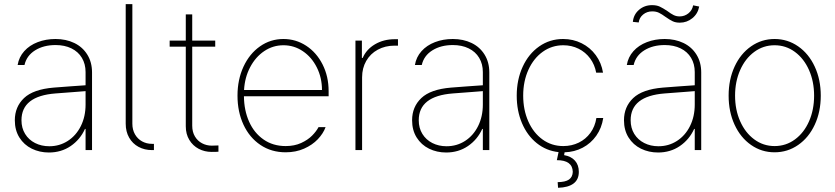

<svg xmlns="http://www.w3.org/2000/svg" viewBox="-20 -727 4044 930"><path d="M240.2 -302.7Q276.9 -305.7 320.6 -308.8Q364.3 -312 394.5 -314V-377.9Q394.5 -417 376.7 -446.8Q358.9 -476.6 325.9 -492.7Q293 -508.8 249 -508.8Q191.4 -508.8 150.1 -483.2Q108.9 -457.5 98.6 -412.1H65.4Q71.8 -450.7 97.4 -479.2Q123 -507.8 162.6 -522.9Q202.1 -538.1 249 -538.1Q299.8 -538.1 339.8 -518.8Q379.9 -499.5 402.8 -462.6Q425.8 -425.8 425.8 -376V0H394.5V-102.5H391.6Q368.2 -50.8 322.3 -19.5Q276.4 11.7 216.8 11.7Q171.9 11.7 134 -6.8Q96.2 -25.4 74 -60.8Q51.8 -96.2 51.8 -144.5Q51.8 -209.5 96.4 -252Q141.1 -294.4 240.2 -302.7ZM218.8 -18.6Q268.1 -18.6 308.3 -44.4Q348.6 -70.3 371.6 -116.5Q394.5 -162.6 394.5 -220.7V-285.6L351.6 -282.2Q264.2 -274.9 249 -274.4Q84 -261.7 84 -144.5Q84 -106.9 101.6 -78.4Q119.1 -49.8 149.9 -34.2Q180.7 -18.6 218.8 -18.6Z M715.8 -30.3H725.6V0H715.8Q680.2 0 651.1 -15.6Q622.1 -31.2 605.5 -60.3Q588.9 -89.4 588.9 -127.9V-707H621.1V-127.9Q621.1 -98.6 633.8 -76.4Q646.5 -54.2 668.2 -42.2Q689.9 -30.3 715.8 -30.3Z M1022.5 -501H911.1V-118.2Q911.1 -87.9 924.1 -66.2Q937 -44.4 958.7 -33Q980.5 -21.5 1005.9 -21.5L1038.1 -22.5V7.8Q1031.2 8.8 1004.9 8.8Q971.2 8.8 942.6 -6.1Q914.1 -21 897 -49.3Q879.9 -77.6 879.9 -115.2V-501H801.8V-530.3H879.9V-657.2H911.1V-530.3H1022.5Z M1130.4 -263.7Q1130.4 -341.3 1159.4 -404.1Q1188.5 -466.8 1239.3 -502.4Q1290 -538.1 1353 -538.1Q1413.1 -538.1 1463.1 -505.4Q1513.2 -472.7 1542.5 -414.8Q1571.8 -356.9 1571.8 -285.2V-260.7H1161.6Q1162.1 -192.9 1186.5 -137.9Q1210.9 -83 1256.6 -51.3Q1302.2 -19.5 1363.8 -19.5Q1406.2 -19.5 1438.7 -34.4Q1471.2 -49.3 1491.7 -70.1Q1512.2 -90.8 1522.9 -111.3H1557.1Q1545.9 -80.6 1519.5 -52.7Q1493.2 -24.9 1453.1 -7.1Q1413.1 10.7 1363.8 10.7Q1294.4 10.7 1241.5 -24.9Q1188.5 -60.5 1159.4 -123Q1130.4 -185.5 1130.4 -263.7ZM1539.6 -291Q1539.6 -350.6 1514.6 -400.4Q1489.7 -450.2 1447 -479Q1404.3 -507.8 1353 -507.8Q1302.2 -507.8 1260 -479.5Q1217.8 -451.2 1191.7 -401.6Q1165.5 -352.1 1162.1 -291Z M1701.7 -530.3H1732.9V-446.3H1736.8Q1754.4 -487.8 1796.4 -512.5Q1838.4 -537.1 1892.1 -537.1H1907.7V-505.9H1891.1Q1845.7 -505.9 1809.8 -486.3Q1773.9 -466.8 1753.9 -431.9Q1733.9 -397 1733.9 -352.5V0H1701.7Z M2164.6 -302.7Q2201.2 -305.7 2244.9 -308.8Q2288.6 -312 2318.8 -314V-377.9Q2318.8 -417 2301 -446.8Q2283.2 -476.6 2250.2 -492.7Q2217.3 -508.8 2173.3 -508.8Q2115.7 -508.8 2074.5 -483.2Q2033.2 -457.5 2022.9 -412.1H1989.7Q1996.1 -450.7 2021.7 -479.2Q2047.4 -507.8 2086.9 -522.9Q2126.5 -538.1 2173.3 -538.1Q2224.1 -538.1 2264.2 -518.8Q2304.2 -499.5 2327.1 -462.6Q2350.1 -425.8 2350.1 -376V0H2318.8V-102.5H2315.9Q2292.5 -50.8 2246.6 -19.5Q2200.7 11.7 2141.1 11.7Q2096.2 11.7 2058.3 -6.8Q2020.5 -25.4 1998.3 -60.8Q1976.1 -96.2 1976.1 -144.5Q1976.1 -209.5 2020.8 -252Q2065.4 -294.4 2164.6 -302.7ZM2143.1 -18.6Q2192.4 -18.6 2232.7 -44.4Q2272.9 -70.3 2295.9 -116.5Q2318.8 -162.6 2318.8 -220.7V-285.6L2275.9 -282.2Q2188.5 -274.9 2173.3 -274.4Q2008.3 -261.7 2008.3 -144.5Q2008.3 -106.9 2025.9 -78.4Q2043.5 -49.8 2074.2 -34.2Q2105 -18.6 2143.1 -18.6Z M2707.5 -538.1Q2755.9 -538.1 2797.1 -517.6Q2838.4 -497.1 2865.7 -460Q2893.1 -422.9 2900.9 -375H2867.7Q2860.8 -413.6 2838.6 -443.8Q2816.4 -474.1 2782.5 -491Q2748.5 -507.8 2708.5 -507.8Q2653.3 -507.8 2609.1 -476.3Q2564.9 -444.8 2539.6 -389.2Q2514.2 -333.5 2514.2 -263.7Q2514.2 -195.3 2538.8 -139.4Q2563.5 -83.5 2607.7 -51.5Q2651.9 -19.5 2708.5 -19.5Q2749 -19.5 2783.2 -36.1Q2817.4 -52.7 2839.8 -83.5Q2862.3 -114.3 2868.7 -155.3H2901.9Q2894.5 -106.9 2868.4 -69.8Q2842.3 -32.7 2802.5 -11.7Q2762.7 9.3 2714.8 10.7L2712.4 24.4Q2746.6 30.3 2765.1 51.3Q2783.7 72.3 2783.7 105.5Q2783.7 142.6 2758.1 161.9Q2732.4 181.2 2683.1 182.6L2681.2 155.3Q2718.8 154.8 2736.1 142.6Q2753.4 130.4 2754.4 105.5Q2752.9 48.8 2677.2 48.8L2685.5 9.8Q2626 3.4 2579.8 -33.7Q2533.7 -70.8 2508.3 -130.6Q2482.9 -190.4 2482.9 -263.7Q2482.9 -340.8 2511.7 -403.6Q2540.5 -466.3 2591.8 -502.2Q2643.1 -538.1 2707.5 -538.1Z M3190.9 -302.7Q3227.5 -305.7 3271.2 -308.8Q3314.9 -312 3345.2 -314V-377.9Q3345.2 -417 3327.4 -446.8Q3309.6 -476.6 3276.6 -492.7Q3243.7 -508.8 3199.7 -508.8Q3142.1 -508.8 3100.8 -483.2Q3059.6 -457.5 3049.3 -412.1H3016.1Q3022.5 -450.7 3048.1 -479.2Q3073.7 -507.8 3113.3 -522.9Q3152.8 -538.1 3199.7 -538.1Q3250.5 -538.1 3290.5 -518.8Q3330.6 -499.5 3353.5 -462.6Q3376.5 -425.8 3376.5 -376V0H3345.2V-102.5H3342.3Q3318.8 -50.8 3272.9 -19.5Q3227.1 11.7 3167.5 11.7Q3122.6 11.7 3084.7 -6.8Q3046.9 -25.4 3024.7 -60.8Q3002.4 -96.2 3002.4 -144.5Q3002.4 -209.5 3047.1 -252Q3091.8 -294.4 3190.9 -302.7ZM3169.4 -18.6Q3218.8 -18.6 3259 -44.4Q3299.3 -70.3 3322.3 -116.5Q3345.2 -162.6 3345.2 -220.7V-285.6L3302.2 -282.2Q3214.8 -274.9 3199.7 -274.4Q3034.7 -261.7 3034.7 -144.5Q3034.7 -106.9 3052.2 -78.4Q3069.8 -49.8 3100.6 -34.2Q3131.3 -18.6 3169.4 -18.6ZM3138.2 -702.1Q3160.2 -702.1 3175.5 -695.1Q3190.9 -688 3213.4 -672.9Q3229.5 -660.6 3242.7 -654.1Q3255.9 -647.5 3272 -647.5Q3295.9 -647.5 3314.5 -662.4Q3333 -677.2 3337.4 -701.2L3366.7 -695.3Q3360.4 -660.6 3333.7 -638.9Q3307.1 -617.2 3272.9 -617.2Q3252.9 -617.2 3238.8 -623.8Q3224.6 -630.4 3204.6 -644.5Q3186 -658.2 3172.1 -665Q3158.2 -671.9 3139.2 -671.9Q3113.8 -671.9 3095.2 -656.7Q3076.7 -641.6 3073.7 -618.2L3045.4 -621.1Q3048.8 -656.7 3075.2 -679.4Q3101.6 -702.1 3138.2 -702.1Z M3509.3 -263.7Q3509.3 -341.8 3538.1 -404.3Q3566.9 -466.8 3617.9 -502.4Q3668.9 -538.1 3731.9 -538.1Q3794.9 -538.1 3846.2 -502.4Q3897.5 -466.8 3926.5 -404.1Q3955.6 -341.3 3955.6 -263.7Q3955.6 -185.5 3926.5 -123Q3897.5 -60.5 3846.2 -24.9Q3794.9 10.7 3731.9 10.7Q3668.9 10.7 3617.9 -24.9Q3566.9 -60.5 3538.1 -123Q3509.3 -185.5 3509.3 -263.7ZM3923.3 -263.7Q3923.3 -332 3898.7 -387.7Q3874 -443.4 3830.3 -475.6Q3786.6 -507.8 3731.9 -507.8Q3677.2 -507.8 3633.5 -475.6Q3589.8 -443.4 3565.2 -387.7Q3540.5 -332 3540.5 -263.7Q3540.5 -195.3 3565.2 -139.6Q3589.8 -84 3633.5 -51.8Q3677.2 -19.5 3731.9 -19.5Q3787.1 -19.5 3830.8 -51.8Q3874.5 -84 3898.9 -139.6Q3923.3 -195.3 3923.3 -263.7Z"/></svg>

Font: Pretendard GOV Thin
Style: Regular
Weight: 100
Designer: Base glyphs from Inter by Rasmus Andersson; Hangeul glyphs from Noto Sans CJK(Source Han Sans) by Jang Soo-young and Kan
Foundry: Kil Hyung-jin
Version: Version 1.309